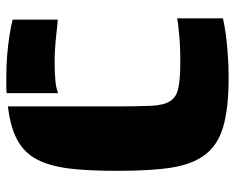

<svg xmlns="http://www.w3.org/2000/svg" viewBox="-88 -648 744 608"><g transform="rotate(-90 284.0 -344.0)"><path d="M293 -695Q301 -696 318 -696H344Q411 -696 475 -686Q508 -681 526 -676V-533Q511 -534 476 -538Q429 -543 394 -543Q355 -543 331.5 -540.5Q308 -538 293 -532ZM97 -68Q68 -107 57.5 -171.5Q47 -236 47 -344Q47 -439 54.5 -498Q62 -557 82 -597Q103 -638 143.5 -660.5Q184 -683 251 -691V-344Q251 -288 253 -236Q255 -196 268.5 -176Q282 -156 311 -151Q339 -145 394 -145Q451 -145 491 -150Q507 -151 530 -155V-10Q481 1 419 5Q385 8 344 8Q244 8 185.5 -9.5Q127 -27 97 -68Z"/></g></svg>

Font: Saira Stencil One
Style: Regular
Weight: 400
Designer: Hector Gatti with collaboration of the Omnibus-Type team
Foundry: Omnibus-Type
Version: Version 1.004